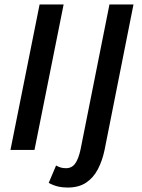

<svg xmlns="http://www.w3.org/2000/svg" viewBox="-20 -674 640 863"><path d="M27 0 158 -654H266L135 0ZM284 169Q260 169 239.5 164Q219 159 199 148L232 70Q243 76 253 79Q263 82 277 82Q303 82 318 61Q333 40 342 -2L472 -654H580L450 0Q440 48 420 86.5Q400 125 367 147Q334 169 284 169Z"/></svg>

Font: Source Code Pro SemiBold
Style: Italic
Weight: 600
Italic angle: -11°
Monospace: yes
Designer: Paul D. Hunt, Teo Tuominen
Foundry: Adobe Systems Incorporated
Version: Version 1.016;hotconv 1.0.116;makeotfexe 2.5.65601